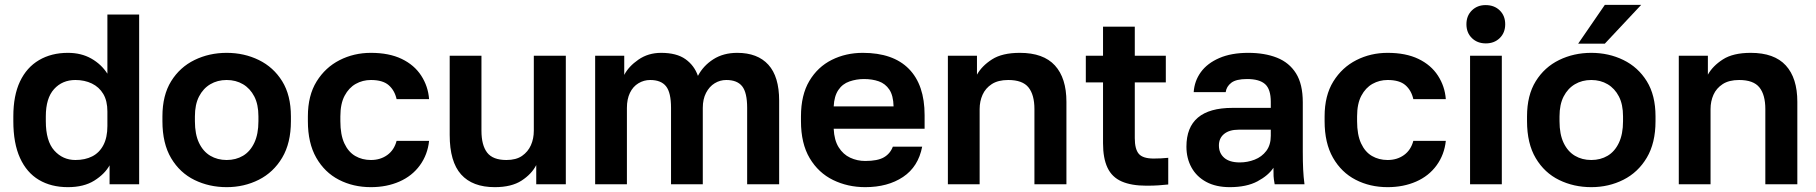

<svg xmlns="http://www.w3.org/2000/svg" viewBox="-20 -760 7489 792"><path d="M260 12Q191 12 140.5 -18Q90 -48 62.5 -108.5Q35 -169 35 -260V-280Q35 -366 62.5 -424Q90 -482 141 -512Q192 -542 260 -542Q315 -542 356.5 -518.5Q398 -495 423 -456V-700H554V0H432V-78Q412 -42 369 -15Q326 12 260 12ZM291 -100Q331 -100 360.5 -115Q390 -130 406.5 -161.5Q423 -193 423 -240V-300Q423 -344 406 -372.5Q389 -401 359 -415.5Q329 -430 291 -430Q237 -430 203 -392.5Q169 -355 169 -280V-260Q169 -178 204 -139Q239 -100 291 -100Z M915 12Q843 12 782.5 -17.5Q722 -47 686 -107.5Q650 -168 650 -260V-280Q650 -367 686 -425Q722 -483 782.5 -512.5Q843 -542 915 -542Q987 -542 1047.5 -512.5Q1108 -483 1144 -425Q1180 -367 1180 -280V-260Q1180 -170 1144 -109.5Q1108 -49 1047.5 -18.5Q987 12 915 12ZM915 -100Q953 -100 982.5 -117.5Q1012 -135 1029 -171Q1046 -207 1046 -260V-280Q1046 -329 1029 -362Q1012 -395 982.5 -412.5Q953 -430 915 -430Q877 -430 847.5 -412.5Q818 -395 801 -362Q784 -329 784 -280V-260Q784 -206 801 -170.5Q818 -135 847.5 -117.5Q877 -100 915 -100Z M1510 12Q1437 12 1378 -18.5Q1319 -49 1284.5 -109.5Q1250 -170 1250 -260V-280Q1250 -366 1286 -424Q1322 -482 1381 -512Q1440 -542 1510 -542Q1585 -542 1637 -517Q1689 -492 1717.5 -448Q1746 -404 1750 -351H1616Q1608 -387 1583.5 -408.5Q1559 -430 1510 -430Q1476 -430 1447.5 -414Q1419 -398 1401.5 -365Q1384 -332 1384 -280V-260Q1384 -204 1400.5 -168.5Q1417 -133 1445.5 -116.5Q1474 -100 1510 -100Q1549 -100 1577.5 -120.5Q1606 -141 1616 -179H1750Q1744 -122 1712 -78Q1680 -34 1627.5 -11Q1575 12 1510 12Z M2021 12Q1929 12 1882 -40.5Q1835 -93 1835 -203V-530H1966V-221Q1966 -161 1989.5 -130.5Q2013 -100 2069 -100Q2109 -100 2133.5 -117Q2158 -134 2170 -161Q2182 -188 2182 -221V-530H2314V0H2192V-79Q2173 -42 2131.5 -15Q2090 12 2021 12Z M2435 0V-530H2555V-451Q2573 -486 2613.5 -514Q2654 -542 2707 -542Q2771 -542 2807.5 -516Q2844 -490 2859 -447Q2881 -489 2922.5 -515.5Q2964 -542 3021 -542Q3105 -542 3149.5 -493Q3194 -444 3194 -345V0H3062V-315Q3062 -378 3041.5 -404Q3021 -430 2976 -430Q2950 -430 2928 -416.5Q2906 -403 2892.5 -377Q2879 -351 2879 -315V0H2748V-315Q2748 -378 2727.5 -404Q2707 -430 2662 -430Q2636 -430 2613.5 -416.5Q2591 -403 2578.5 -377Q2566 -351 2566 -315V0Z M3549 12Q3477 12 3416.5 -17.5Q3356 -47 3320 -107.5Q3284 -168 3284 -260V-280Q3284 -368 3318.5 -426Q3353 -484 3411 -513Q3469 -542 3539 -542Q3664 -542 3729 -476Q3794 -410 3794 -285V-229H3419Q3421 -182 3439.5 -152.5Q3458 -123 3487 -109.5Q3516 -96 3549 -96Q3600 -96 3626 -111Q3652 -126 3663 -155H3784Q3768 -72 3705 -30Q3642 12 3549 12ZM3544 -434Q3513 -434 3484 -424Q3455 -414 3438 -388.5Q3421 -363 3419 -321H3666Q3665 -366 3648.5 -390.5Q3632 -415 3605 -424.5Q3578 -434 3544 -434Z M3890 0V-530H4010V-452Q4030 -488 4072 -515Q4114 -542 4187 -542Q4284 -542 4331.5 -490Q4379 -438 4379 -340V0H4247V-310Q4247 -369 4222.5 -399.5Q4198 -430 4139 -430Q4097 -430 4071 -413Q4045 -396 4033 -369Q4021 -342 4021 -310V0Z M4709 6Q4647 6 4607 -11.5Q4567 -29 4548.5 -68Q4530 -107 4530 -169V-420H4459V-530H4530V-650H4661V-530H4789V-420H4661V-190Q4661 -145 4677.5 -125.5Q4694 -106 4739 -106Q4769 -106 4799 -109V1Q4780 3 4759.5 4.5Q4739 6 4709 6Z M5053 12Q4996 12 4956 -9.5Q4916 -31 4895 -69Q4874 -107 4874 -155Q4874 -235 4921.5 -275Q4969 -315 5064 -315H5222V-340Q5222 -392 5198.5 -413Q5175 -434 5124 -434Q5079 -434 5059 -418.5Q5039 -403 5036 -380H4904Q4907 -426 4933.5 -462.5Q4960 -499 5009.5 -520.5Q5059 -542 5129 -542Q5197 -542 5247.5 -522Q5298 -502 5326 -457.5Q5354 -413 5354 -338V-135Q5354 -93 5355.5 -61.5Q5357 -30 5361 0H5238Q5234 -22 5233.5 -33.5Q5233 -45 5233 -68Q5212 -36 5167 -12Q5122 12 5053 12ZM5094 -90Q5126 -90 5155.5 -101.5Q5185 -113 5203.5 -137.5Q5222 -162 5222 -200V-225H5089Q5051 -225 5029.5 -207.5Q5008 -190 5008 -160Q5008 -128 5030 -109Q5052 -90 5094 -90Z M5704 12Q5631 12 5572 -18.5Q5513 -49 5478.5 -109.5Q5444 -170 5444 -260V-280Q5444 -366 5480 -424Q5516 -482 5575 -512Q5634 -542 5704 -542Q5779 -542 5831 -517Q5883 -492 5911.5 -448Q5940 -404 5944 -351H5810Q5802 -387 5777.5 -408.5Q5753 -430 5704 -430Q5670 -430 5641.5 -414Q5613 -398 5595.5 -365Q5578 -332 5578 -280V-260Q5578 -204 5594.5 -168.5Q5611 -133 5639.5 -116.5Q5668 -100 5704 -100Q5743 -100 5771.5 -120.5Q5800 -141 5810 -179H5944Q5938 -122 5906 -78Q5874 -34 5821.5 -11Q5769 12 5704 12Z M6044 0V-530H6175V0ZM6109 -581Q6074 -581 6051.5 -603Q6029 -625 6029 -660Q6029 -695 6051.5 -717Q6074 -739 6108 -739Q6144 -739 6166.5 -717Q6189 -695 6189 -660Q6189 -625 6166.5 -603Q6144 -581 6109 -581Z M6544 12Q6472 12 6411.5 -17.5Q6351 -47 6315 -107.5Q6279 -168 6279 -260V-280Q6279 -367 6315 -425Q6351 -483 6411.5 -512.5Q6472 -542 6544 -542Q6616 -542 6676.5 -512.5Q6737 -483 6773 -425Q6809 -367 6809 -280V-260Q6809 -170 6773 -109.5Q6737 -49 6676.5 -18.5Q6616 12 6544 12ZM6544 -100Q6582 -100 6611.5 -117.5Q6641 -135 6658 -171Q6675 -207 6675 -260V-280Q6675 -329 6658 -362Q6641 -395 6611.5 -412.5Q6582 -430 6544 -430Q6506 -430 6476.5 -412.5Q6447 -395 6430 -362Q6413 -329 6413 -280V-260Q6413 -206 6430 -170.5Q6447 -135 6476.5 -117.5Q6506 -100 6544 -100ZM6490 -580 6600 -740H6750L6600 -580Z M6905 0V-530H7025V-452Q7045 -488 7087 -515Q7129 -542 7202 -542Q7299 -542 7346.5 -490Q7394 -438 7394 -340V0H7262V-310Q7262 -369 7237.5 -399.5Q7213 -430 7154 -430Q7112 -430 7086 -413Q7060 -396 7048 -369Q7036 -342 7036 -310V0Z"/></svg>

Font: Golos Text SemiBold
Style: Regular
Weight: 600
Designer: A.Korolkova, Vitaly Kuzmin
Foundry: ParaType Ltd
Version: Version 2.004